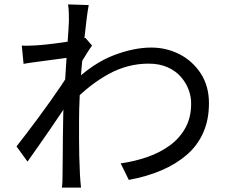

<svg xmlns="http://www.w3.org/2000/svg" viewBox="-20 -814 1040 872"><path d="M528 -72Q592 -81 649.5 -101Q707 -121 752 -154Q797 -187 823 -235Q849 -283 848 -347Q848 -376 836.5 -407Q825 -438 801.5 -465Q778 -492 741 -508.5Q704 -525 655 -525Q559 -525 473 -477.5Q387 -430 314 -354V-442Q405 -528 496.5 -563Q588 -598 667 -598Q736 -598 795.5 -567.5Q855 -537 892 -480Q929 -423 929 -345Q929 -270 903 -211.5Q877 -153 828.5 -111Q780 -69 713.5 -40.5Q647 -12 565 3ZM303 -554Q291 -552 266.5 -549Q242 -546 210.5 -541.5Q179 -537 147 -533Q115 -529 87 -524L79 -607Q95 -606 110.5 -606.5Q126 -607 144 -608Q165 -609 195.5 -612.5Q226 -616 259 -620.5Q292 -625 321.5 -630.5Q351 -636 368 -642L398 -607Q389 -595 378 -577.5Q367 -560 356 -542Q345 -524 337 -510L306 -374Q289 -347 264 -310Q239 -273 211.5 -232.5Q184 -192 156 -152.5Q128 -113 105 -80L55 -149Q73 -172 99 -206Q125 -240 153.5 -278.5Q182 -317 209 -355Q236 -393 257.5 -425Q279 -457 290 -476L294 -527ZM293 -720Q293 -737 292.5 -756Q292 -775 289 -794L383 -791Q379 -771 373.5 -728.5Q368 -686 362 -628Q356 -570 350.5 -506Q345 -442 342 -379.5Q339 -317 339 -264Q339 -219 339 -180.5Q339 -142 340 -104.5Q341 -67 343 -23Q344 -10 345 7Q346 24 348 38H261Q263 28 263.5 9.5Q264 -9 264 -21Q265 -69 265 -106Q265 -143 265.5 -182.5Q266 -222 267 -277Q267 -299 269 -337.5Q271 -376 274 -422.5Q277 -469 280 -517Q283 -565 286 -607.5Q289 -650 291 -680Q293 -710 293 -720Z"/></svg>

Font: Noto Sans JP Thin
Style: Regular
Weight: 400
Version: Version 2.004-H2;hotconv 1.0.118;makeotfexe 2.5.65603